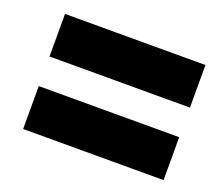

<svg xmlns="http://www.w3.org/2000/svg" viewBox="-71 -629 642 555"><g transform="rotate(20 250.0 -352.0)"><path d="M44 -398H476V-529H44ZM44 -175H476V-307H44Z"/></g></svg>

Font: Noto Sans ExtraCondensed Black
Style: Italic
Weight: 900
Width: 2
Italic angle: -12°
Designer: Monotype Design Team
Foundry: Monotype Imaging Inc.
Version: Version 2.013